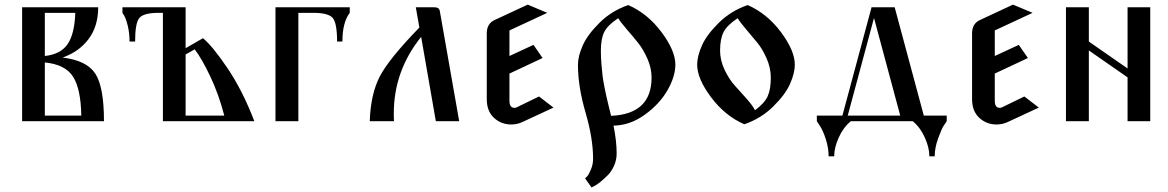

<svg xmlns="http://www.w3.org/2000/svg" viewBox="-20 -532 5130 843"><path d="M77.1 0V-500H411.1Q411.1 -417 369.1 -360.8Q327.1 -304.7 254.9 -279.3Q361.3 -266.6 398.9 -208Q436.5 -149.4 436.5 0ZM176.8 -24.4H336.9Q335 -141.6 300.8 -195.3Q266.6 -249 176.8 -257.8ZM176.8 -286.1Q247.1 -293.9 277.3 -338.9Q307.6 -383.8 310.5 -475.6H176.8Z M517.6 -475.6V-500H794.9V-320.3L871.1 -364.3Q913.1 -330.1 979 -232.4Q1044.9 -134.8 1096.7 0H695.3V-475.6H676.8Q610.4 -475.6 591.8 -453.1Q573.2 -430.7 573.2 -349.6H548.8Q548.8 -386.7 541 -418.5Q533.2 -450.2 525.4 -462.9ZM794.9 -24.4H964.8Q940.4 -118.2 903.3 -196.3Q866.2 -274.4 835 -315.4L794.9 -293Z M1189.5 0V-500H1515.6V-475.6Q1483.4 -433.6 1483.4 -349.6H1460Q1460 -430.7 1440.9 -453.1Q1421.9 -475.6 1355.5 -475.6H1290V0Z M1603.5 0Q1607.4 -118.2 1647 -195.3Q1686.5 -272.5 1821.3 -411.1L1805.7 -500H1887.7Q1908.2 -500 1911.1 -483.4L1996.1 0H1893.6L1829.1 -370.1Q1709 -220.7 1709 -34.2Q1709 -10.7 1710 0Z M2117.2 -96.7V-385.7Q2117.2 -429.7 2154.3 -445.3L2296.9 -511.7L2382.8 -475.6L2216.8 -398.4V-286.1L2322.3 -335L2362.3 -277.3L2216.8 -209V-89.8Q2216.8 -58.6 2238.3 -58.6Q2245.1 -58.6 2248 -60.5L2346.7 -108.4L2410.2 -59.6L2273.4 3.9Q2250 14.6 2224.6 14.6Q2180.7 14.6 2148.9 -14.6Q2117.2 -43.9 2117.2 -96.7Z M2517.6 -248Q2517.6 -285.2 2538.6 -332.5Q2559.6 -379.9 2612.3 -432.1Q2665 -484.4 2738.3 -509.8Q2823.2 -472.7 2884.3 -391.1Q2945.3 -309.6 2945.3 -248Q2945.3 -196.3 2910.6 -135.7Q2876 -75.2 2811 -28.3Q2746.1 18.6 2673.8 19.5Q2687.5 87.9 2687.5 141.6Q2687.5 169.9 2676.3 195.3Q2665 220.7 2648.4 237.3Q2631.8 253.9 2616.2 266.6Q2600.6 279.3 2588.9 285.2L2577.1 291L2548.8 251Q2552.7 248 2558.6 241.7Q2564.5 235.4 2574.2 212.9Q2584 190.4 2584 165Q2584 75.2 2550.8 -38.1Q2517.6 -151.4 2517.6 -248ZM2618.2 -309.6Q2618.2 -280.3 2620.6 -251Q2623 -221.7 2625.5 -200.7Q2627.9 -179.7 2633.8 -150.4Q2639.6 -121.1 2642.6 -107.9Q2645.5 -94.7 2653.3 -63Q2661.1 -31.2 2663.1 -23.4Q2840.8 -31.2 2840.8 -191.4Q2840.8 -233.4 2822.3 -274.9Q2803.7 -316.4 2781.7 -343.8Q2759.8 -371.1 2731.9 -403.3Q2704.1 -435.5 2694.3 -452.1Q2648.4 -421.9 2633.3 -392.1Q2618.2 -362.3 2618.2 -309.6Z M3041 -248Q3041 -285.2 3062 -332.5Q3083 -379.9 3136.2 -432.1Q3189.5 -484.4 3262.7 -509.8Q3347.7 -472.7 3408.7 -391.1Q3469.7 -309.6 3469.7 -248Q3469.7 -210.9 3448.7 -163.6Q3427.7 -116.2 3374.5 -64Q3321.3 -11.7 3248 13.7Q3163.1 -23.4 3102.1 -105Q3041 -186.5 3041 -248ZM3141.6 -309.6Q3141.6 -266.6 3162.1 -224.1Q3182.6 -181.6 3207.5 -154.8Q3232.4 -127.9 3259.3 -97.2Q3286.1 -66.4 3294.9 -47.9Q3336.9 -79.1 3350.6 -109.4Q3364.3 -139.6 3364.3 -191.4Q3364.3 -233.4 3346.2 -274.9Q3328.1 -316.4 3305.7 -343.8Q3283.2 -371.1 3255.9 -403.3Q3228.5 -435.5 3218.8 -452.1Q3172.9 -421.9 3157.2 -391.6Q3141.6 -361.3 3141.6 -309.6Z M3566.4 0V-24.4H3678.7L3806.6 -500H3908.2L4036.1 -24.4H4136.7V0Q4130.9 7.8 4122.1 22Q4113.3 36.1 4098.6 76.7Q4084 117.2 4084 154.3H4060.5Q4060.5 116.2 4040.5 71.8Q4020.5 27.3 3987.3 0H3715.8Q3682.6 27.3 3662.6 71.8Q3642.6 116.2 3642.6 154.3H3618.2Q3618.2 117.2 3605.5 78.1Q3592.8 39.1 3579.1 19.5ZM3702.1 -24.4H3932.6L3817.4 -453.1Z M4248 -96.7V-385.7Q4248 -429.7 4285.2 -445.3L4427.7 -511.7L4513.7 -475.6L4347.7 -398.4V-286.1L4453.1 -335L4493.2 -277.3L4347.7 -209V-89.8Q4347.7 -58.6 4369.1 -58.6Q4376 -58.6 4378.9 -60.5L4477.5 -108.4L4541 -59.6L4404.3 3.9Q4380.9 14.6 4355.5 14.6Q4311.5 14.6 4279.8 -14.6Q4248 -43.9 4248 -96.7Z M4660.2 0V-500H4760.7V-349.6L4930.7 -231.4V-500H5030.3V0H4930.7V-192.4L4760.7 -310.5V0Z"/></svg>

Font: TriodPostnaja
Style: Medium
Weight: 500
Version: 20110805